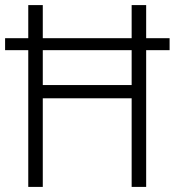

<svg xmlns="http://www.w3.org/2000/svg" viewBox="-20 -734 686 754"><path d="M91 0V-537H0V-584H91V-714H148V-584H497V-714H554V-584H646V-537H554V0H497V-348H148V0ZM148 -400H497V-537H148Z"/></svg>

Font: Noto Sans Myanmar UI SemiCondensed Light
Style: Regular
Weight: 300
Width: 4
Designer: Monotype Design Team
Foundry: Monotype Imaging Inc.
Version: Version 2.103; ttfautohint (v1.8.4.7-5d5b)